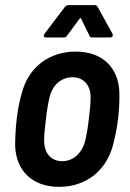

<svg xmlns="http://www.w3.org/2000/svg" viewBox="-20 -720 506 748"><path d="M159 -574H228C233 -574 239 -576 242 -582L290 -647C292 -651 294 -651 296 -647L328 -582C330 -576 334 -574 340 -574H408C418 -574 422 -581 418 -589L361 -692C359 -697 355 -700 349 -700H247C241 -700 236 -697 232 -692L154 -589C148 -581 150 -574 159 -574ZM210 8C315 8 394 -55 420 -154C428 -185 436 -223 440 -257C444 -291 446 -331 445 -362C441 -457 379 -519 275 -519C170 -519 92 -457 66 -361C57 -331 49 -291 45 -256C41 -222 39 -183 39 -153C42 -55 106 8 210 8ZM223 -92C178 -92 152 -124 152 -172C152 -197 155 -227 159 -256C162 -286 167 -315 173 -341C184 -388 218 -419 262 -419C306 -419 333 -388 333 -341C333 -315 330 -286 326 -256C323 -227 318 -198 312 -172C300 -124 265 -92 223 -92Z"/></svg>

Font: Barlow Semi Condensed SemiBold
Style: Italic
Weight: 600
Width: 4
Italic angle: -7°
Designer: Jeremy Tribby
Foundry: Tribby Type
Version: Version 1.422;hotconv 1.0.109;makeotfexe 2.5.65596